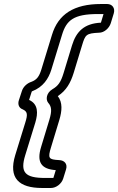

<svg xmlns="http://www.w3.org/2000/svg" viewBox="-20 -724 589 957"><path d="M185 8C161 86 187 119 258 124L246 163H205C105 163 79 136 106 49L156 -113C170 -160 171 -205 125 -226L138 -267L140 -269C195 -290 222 -332 236 -377L289 -550C311 -623 347 -654 468 -654H496L483 -611C400 -607 360 -567 339 -498L297 -360C283 -314 270 -296 241 -279C211 -261 207 -228 220 -212C238 -192 239 -170 226 -127ZM532 -608 547 -657C555 -683 540 -704 514 -704H483C348 -704 270 -653 239 -550L186 -377C175 -342 163 -326 136 -316C117 -310 96 -293 89 -270L74 -224C68 -206 73 -186 93 -179C117 -168 119 -154 106 -113L56 49C21 164 74 213 190 213H234C260 213 287 192 295 166L309 121C318 93 301 75 275 74C222 71 217 66 235 8L276 -127C289 -171 293 -213 268 -245C311 -273 332 -312 347 -360L389 -498C405 -551 409 -558 474 -561C499 -561 524 -583 532 -608Z"/></svg>

Font: DIN Rundschrift
Style: MittelKontKu
Weight: 400
Version: Version 1.027